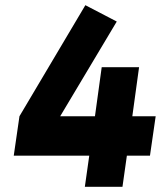

<svg xmlns="http://www.w3.org/2000/svg" viewBox="-20 -720 620 740"><path d="M309 -700 55 -272 33 -120H324L307 0H452L469 -120H558L580 -272H490L516 -461H372L346 -272H212L430 -637Z"/></svg>

Font: Unageo
Style: ExtraBold-Italic
Weight: 800
Designer: Richard Sepsi
Foundry: Richard Sepsi
Version: Version 2.000